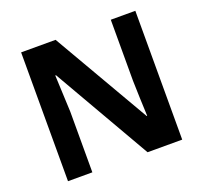

<svg xmlns="http://www.w3.org/2000/svg" viewBox="-123 -857 1059 1000"><g transform="rotate(-20 406.5 -357.0)"><path d="M723 0H531L220 -540H216Q218 -489 220.5 -438Q223 -387 225 -336V0H90V-714H281L591 -179H594Q592 -228 590 -277Q588 -326 587 -376V-714H723Z"/></g></svg>

Font: Noto Sans
Style: Bold
Weight: 700
Designer: Monotype Design Team
Foundry: Monotype Imaging Inc.
Version: Version 2.000;GOOG;noto-source:20170915:90ef993387c0; ttfaut